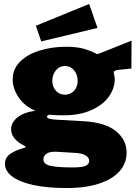

<svg xmlns="http://www.w3.org/2000/svg" viewBox="-20 -774 692 969"><path d="M5 53Q5 22 30.5 3.5Q56 -15 102 -28Q109 -29 109 -33Q109 -36 102 -39Q73 -53 54.5 -74Q36 -95 36 -122Q36 -155 67.5 -181Q99 -207 158 -215Q103 -239 73.5 -283.5Q44 -328 44 -373Q44 -425 80.5 -462Q117 -499 179 -518.5Q241 -538 314 -538Q366 -538 400.5 -528.5Q435 -519 470 -501Q472 -500 512 -516L644 -569L643 -428L574 -421Q563 -419 558.5 -416Q554 -413 554 -406L556 -397Q559 -387 559 -374Q559 -328 529 -286Q499 -244 440.5 -218Q382 -192 302 -192Q258 -192 231 -195Q217 -192 217 -186Q217 -177 232 -174Q247 -171 270.5 -169.5Q294 -168 302 -168L407 -162Q513 -155 566 -111.5Q619 -68 619 -3Q619 49 584.5 89Q550 129 482 152Q414 175 316 175Q215 175 145 159Q75 143 40 115.5Q5 88 5 53ZM372 -366Q372 -397 354 -419Q336 -441 308 -441Q280 -441 262 -419Q244 -397 244 -366Q244 -336 262 -316Q280 -296 308 -296Q336 -296 354 -316Q372 -336 372 -366ZM430 38Q430 21 412.5 10.5Q395 0 364 -2L268 -8Q231 -10 215 1.5Q199 13 199 30Q199 54 232.5 62.5Q266 71 347 71Q396 71 413 62.5Q430 54 430 38ZM472 -633 188 -565 161 -644 430 -754Z"/></svg>

Font: Morrison Black
Style: Regular
Weight: 900
Designer: Pablo Impallari, Rodrigo Fuenzalida (Modified by Dan O. Williams)
Version: Version 0.03;June 6, 2019;FontCreator 11.5.0.2425 64-bit; tt